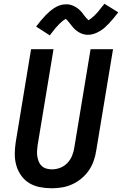

<svg xmlns="http://www.w3.org/2000/svg" viewBox="-20 -998 652 1026"><path d="M256 8Q224 8 193 2Q162 -4 136.5 -19.5Q111 -35 93.5 -59.5Q76 -84 67.5 -113Q59 -142 59 -174Q59 -206 64 -238L146 -735H266L181 -222Q179 -207 178 -191.5Q177 -176 179.5 -161.5Q182 -147 187.5 -133.5Q193 -120 203.5 -110.5Q214 -101 228.5 -97Q243 -93 258 -93Q280 -93 302 -101.5Q324 -110 340 -127Q356 -144 365 -165.5Q374 -187 377 -209L464 -735H584L494 -192Q490 -165 480.5 -138Q471 -111 454.5 -87Q438 -63 415 -44Q392 -25 365.5 -13Q339 -1 311.5 3.5Q284 8 257 8ZM246 -809 173 -856Q186 -873 198 -887.5Q210 -902 221.5 -914Q233 -926 244.5 -936Q256 -946 270.5 -955.5Q285 -965 301 -970Q317 -975 333 -975Q339 -975 345 -974.5Q351 -974 356 -972.5Q361 -971 366.5 -969Q372 -967 377 -964.5Q382 -962 386 -959.5Q390 -957 395 -953.5Q400 -950 404 -946Q408 -942 412 -938Q416 -934 419 -930Q422 -926 425 -922Q428 -918 432 -913Q436 -908 439.5 -903.5Q443 -899 446.5 -896.5Q450 -894 452 -890Q454 -891 458.5 -893.5Q463 -896 467.5 -900Q472 -904 475 -906.5Q478 -909 481 -911.5Q484 -914 487 -917Q490 -920 493 -923.5Q496 -927 499.5 -930.5Q503 -934 506.5 -938.5Q510 -943 513.5 -947.5Q517 -952 521 -957Q525 -962 529.5 -967Q534 -972 538 -978L612 -932Q598 -914 586 -899.5Q574 -885 562.5 -873Q551 -861 540 -851Q529 -841 514 -832Q499 -823 483 -817.5Q467 -812 451 -812Q446 -812 441 -812.5Q436 -813 431 -814Q426 -815 421.5 -816.5Q417 -818 412.5 -820Q408 -822 403.5 -824.5Q399 -827 395.5 -829.5Q392 -832 388 -835Q384 -838 380 -841.5Q376 -845 373 -848.5Q370 -852 367 -855.5Q364 -859 361.5 -862.5Q359 -866 356.5 -869Q354 -872 350 -877Q346 -882 343 -885.5Q340 -889 336.5 -892.5Q333 -896 332 -897Q330 -896 325.5 -893.5Q321 -891 316.5 -887.5Q312 -884 309 -881Q306 -878 303 -875.5Q300 -873 297 -870Q294 -867 291 -863.5Q288 -860 284.5 -856.5Q281 -853 277.5 -849Q274 -845 270.5 -840.5Q267 -836 263 -831Q259 -826 255 -820.5Q251 -815 246 -809Z"/></svg>

Font: Iosevka SS04 Extended
Style: Bold Italic
Weight: 700
Width: 7
Italic angle: -9°
Monospace: yes
Designer: Belleve Invis
Foundry: Belleve Invis
Version: Version 19.0.0; ttfautohint (v1.8.4)